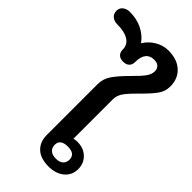

<svg xmlns="http://www.w3.org/2000/svg" viewBox="-448 -1092 1179 1179"><g transform="rotate(45 141.5 -502.5)"><path d="M97 -120V-561Q97 -609 125 -648.5Q153 -688 207 -742Q249 -783 269.5 -810.5Q290 -838 290 -865Q290 -888 276 -900.5Q262 -913 237 -913Q201 -913 182.5 -889.5Q164 -866 164 -821Q164 -796 150 -782.5Q136 -769 110 -769Q84 -769 70 -782.5Q56 -796 56 -821Q56 -862 21 -884Q-14 -906 -76 -906Q-105 -906 -122.5 -921Q-140 -936 -140 -962Q-140 -986 -121.5 -1000.5Q-103 -1015 -76 -1015Q-16 -1015 31.5 -991.5Q79 -968 108 -927Q132 -967 173 -991Q214 -1015 258 -1015Q335 -1015 379 -974.5Q423 -934 423 -866Q423 -823 397.5 -788Q372 -753 321 -703Q274 -657 251.5 -626.5Q229 -596 229 -561V-219Q240 -223 262 -223Q314 -223 348 -190.5Q382 -158 382 -108Q382 -55 343 -22.5Q304 10 241 10Q171 10 134 -25Q97 -60 97 -120ZM303 -111Q303 -161 239 -161Q174 -161 174 -111Q174 -86 190.5 -71Q207 -56 239 -56Q271 -56 287 -71Q303 -86 303 -111Z"/></g></svg>

Font: Kodchasan
Style: Bold
Weight: 700
Designer: Katatrad Aksorn Co.,Ltd.
Foundry: Cadson Demak Co.,Ltd.
Version: Version 1.000; ttfautohint (v1.6)